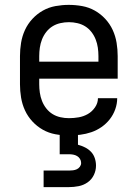

<svg xmlns="http://www.w3.org/2000/svg" viewBox="-20 -548 565 788"><path d="M263 8Q235 8 207.5 3Q180 -2 156 -15.5Q132 -29 113 -49.5Q94 -70 82.5 -95Q71 -120 66.5 -147.5Q62 -175 62 -202V-318Q62 -345 66.5 -372.5Q71 -400 82.5 -425Q94 -450 113 -470.5Q132 -491 156 -504.5Q180 -518 207.5 -523Q235 -528 262 -528Q290 -528 317.5 -523Q345 -518 369 -504.5Q393 -491 412 -470.5Q431 -450 442.5 -425Q454 -400 458.5 -372.5Q463 -345 463 -318V-225H141V-202Q141 -185 143.5 -167.5Q146 -150 152.5 -133.5Q159 -117 170 -103Q181 -89 195.5 -80Q210 -71 227.5 -67Q245 -63 263 -63Q283 -63 303 -66.5Q323 -70 340.5 -80Q358 -90 370 -107.5Q382 -125 382 -145H461Q461 -122 453 -99.5Q445 -77 430.5 -58.5Q416 -40 396.5 -26.5Q377 -13 355 -5.5Q333 2 309.5 5Q286 8 263 8ZM141 -295H384V-318Q384 -335 381.5 -352.5Q379 -370 372.5 -386.5Q366 -403 355 -417Q344 -431 329.5 -440Q315 -449 297.5 -453Q280 -457 263 -457Q245 -457 227.5 -453Q210 -449 195.5 -440Q181 -431 170 -417Q159 -403 152.5 -386.5Q146 -370 143.5 -352.5Q141 -335 141 -318ZM159 220V152H263Q271 152 279.5 151Q288 150 295.5 146.5Q303 143 308 136Q313 129 313 121Q313 112 308.5 104.5Q304 97 296.5 92.5Q289 88 280 86.5Q271 85 263 85H225V0H300V46Q315 50 329 57Q343 64 353.5 75Q364 86 369 101Q374 116 374 132Q374 152 365 170.5Q356 189 339.5 200.5Q323 212 303 216Q283 220 262 220Z"/></svg>

Font: Iosevka Pride
Style: Regular
Weight: 400
Monospace: yes
Designer: Belleve Invis
Foundry: Belleve Invis
Version: Version 30.3.1; ttfautohint (v1.8.4)